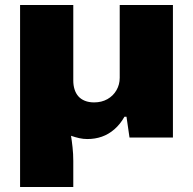

<svg xmlns="http://www.w3.org/2000/svg" viewBox="-20 -548 769 765"><path d="M60 197V-528H272V-227Q272 -208 277 -192Q282 -176 292 -164.5Q302 -153 318 -146.5Q334 -140 355 -140Q385 -140 408 -153Q431 -166 444 -188.5Q457 -211 457 -238V-528H669V0H496L484 -83H476Q459 -53 436 -33Q413 -13 386 -3.5Q359 6 328 6Q312 6 296 2.5Q280 -1 263 -7Q266 11 269 38.5Q272 66 272 93V197Z"/></svg>

Font: Archivo SemiExpanded Black
Style: Regular
Weight: 900
Width: 6
Designer: Hector Gatti
Foundry: Omnibus-Type
Version: Version 2.001